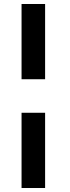

<svg xmlns="http://www.w3.org/2000/svg" viewBox="-20 -833 352 962"><path d="M88 -813H206V-436H88ZM88 -268H206V109H88Z"/></svg>

Font: Bitter Pro OGT
Style: Bold
Weight: 700
Designer: Sol Matas, and Bitter project Authors
Foundry: Sol Matas
Version: Version 2.110